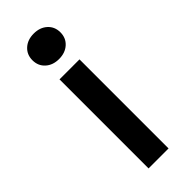

<svg xmlns="http://www.w3.org/2000/svg" viewBox="-229 -717 747 747"><g transform="rotate(-45 145.0 -343.5)"><path d="M68 -617Q68 -648 89.5 -667.5Q111 -687 145 -687Q179 -687 200.5 -667.5Q222 -648 222 -617Q222 -586 200.5 -566.5Q179 -547 145 -547Q111 -547 89.5 -566.5Q68 -586 68 -617ZM90 -490H200V0H90Z"/></g></svg>

Font: Fahkwang Medium
Style: Regular
Weight: 500
Version: Version 1.000; ttfautohint (v1.6)